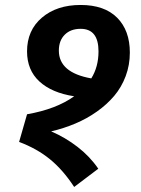

<svg xmlns="http://www.w3.org/2000/svg" viewBox="-20 -721 563 766"><path d="M498 -511.2Q498 -461.4 481.4 -417.2Q464.8 -373 435.8 -338.6Q406.7 -304.2 366.7 -275.9Q326.7 -247.6 281 -228.3Q235.4 -209 184.1 -196.8Q240.2 -172.9 289.3 -135Q338.4 -97.2 372.1 -47.9L275.9 24.9Q231.9 -42.5 179.9 -85.2Q127.9 -127.9 56.2 -154.8L87.9 -265.1Q204.6 -285.6 275.9 -336.9Q186.5 -350.6 137.2 -396Q87.9 -441.4 87.9 -516.1Q87.9 -600.1 147.2 -650.6Q206.5 -701.2 301.8 -701.2Q396.5 -701.2 447.3 -650.4Q498 -599.6 498 -511.2ZM344.2 -408.2Q373 -454.6 373 -516.1Q373 -606 301.8 -606Q261.7 -606 238.3 -582.5Q214.8 -559.1 214.8 -519Q214.8 -431.2 344.2 -408.2Z"/></svg>

Font: FiraGO SemiBold
Style: Italic
Weight: 600
Italic angle: -8°
Designer: bBox Type GmbH
Foundry: bBox Type GmbH
Version: Version 1.001;PS 001.001;hotconv 1.0.88;makeotf.lib2.5.64775